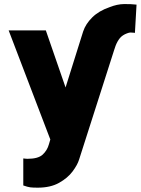

<svg xmlns="http://www.w3.org/2000/svg" viewBox="-20 -692 678 926"><path d="M530.5 -450.6 361.5 77.4Q353.7 103 330.1 134.8Q306.5 166.5 264.9 189.8Q223.4 213.1 161.9 213.1Q138.1 213.1 125.9 211.5Q113.6 209.9 92.3 202.4V72.1Q100.1 73.2 104.9 73.5Q109.7 73.9 112.9 73.9Q164.1 73.9 185.9 53.6Q207.7 33.4 215.9 3.9L222.7 -19.2L21.7 -545.5H201L296.2 -270.2L365.8 -491.8L381 -540.1Q393.1 -576.7 424.9 -608.1Q456.7 -639.6 508.2 -657.3Q544.7 -671.9 578.1 -672.4Q611.5 -672.9 638.5 -669.7L630.7 -533.4Q628.9 -533.7 625.4 -534.1Q616.1 -535.2 609.6 -535.2Q603 -535.2 592.7 -531.2Q570 -522.7 557.9 -507.8Q545.8 -492.9 537.6 -471.6Z"/></svg>

Font: Inter UI Extra Bold
Style: Regular
Weight: 800
Designer: Rasmus Andersson
Foundry: rsms
Version: 3.2;8d6f07862